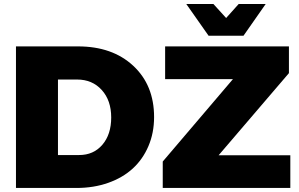

<svg xmlns="http://www.w3.org/2000/svg" viewBox="-20 -931 1482 951"><path d="M1186 -753.9H1013.2L902.8 -911.1H1037.1L1100.1 -841.8L1162.1 -911.1H1295.9ZM366.2 -701.2Q536.6 -701.2 639.9 -605.2Q743.2 -509.3 743.2 -351.1Q743.2 -272.9 715.3 -207.5Q687.5 -142.1 637.7 -96.4Q587.9 -50.8 516.1 -25.4Q444.3 0 358.9 0H59.1V-701.2ZM1063 -162.1H1418V0H786.1V-130.9L1133.8 -539.1H797.9V-701.2H1411.1V-568.8ZM372.1 -163.1Q443.4 -163.1 487.1 -214.1Q530.8 -265.1 530.8 -349.1Q530.8 -433.6 483.9 -485.4Q437 -537.1 361.8 -537.1H267.1V-163.1Z"/></svg>

Font: Montserrat arm ExtraBold
Style: Regular
Weight: 800
Designer: Julieta Ulanovsky
Foundry: Julieta Ulanovsky
Version: Version 6.000;PS 006.000;hotconv 1.0.88;makeotf.lib2.5.64775